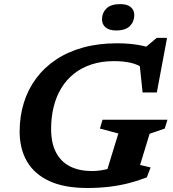

<svg xmlns="http://www.w3.org/2000/svg" viewBox="-20 -926 865 958"><path d="M439.5 -72.5Q460 -72.5 483.8 -76Q507.5 -79.5 532.2 -86.8Q557 -94 581.5 -105.5L503.5 -41.5L570.5 -260L478.5 -284.5L491.5 -328.5H815.5L802 -284.5L726.5 -258.5L679 -103L731.5 -90.5L712.5 -41Q669 -24 622 -12Q575 0 523.8 6Q472.5 12 416 12Q300.5 12 225.8 -22.8Q151 -57.5 114.5 -120.8Q78 -184 78 -269Q78 -346 99 -413.2Q120 -480.5 160.5 -535Q201 -589.5 260 -628.8Q319 -668 395.2 -689Q471.5 -710 564 -710Q600.5 -710 633.2 -706.8Q666 -703.5 695.5 -696.8Q725 -690 752.5 -679.5L689.5 -676L762 -737H813.5L762.5 -464.5H691.5L672.5 -645L698.5 -583.5Q667.5 -605 630.5 -613Q593.5 -621 549 -621Q487 -621 437.2 -604.8Q387.5 -588.5 349.5 -558.5Q311.5 -528.5 286 -486.5Q260.5 -444.5 247.8 -393Q235 -341.5 235 -283Q235 -211.5 259.8 -164.8Q284.5 -118 330.5 -95.2Q376.5 -72.5 439.5 -72.5ZM559.5 -774Q525.5 -774 507.2 -789Q489 -804 489 -829.5Q489 -861.5 511 -883.5Q533 -905.5 580 -905.5Q614.5 -905.5 632.2 -890.8Q650 -876 650 -850.5Q650 -818.5 628.2 -796.2Q606.5 -774 559.5 -774Z"/></svg>

Font: Newsreader 9pt SemiBold
Style: Italic
Weight: 600
Italic angle: -17°
Designer: Hugues Gentile
Foundry: Production Type
Version: Version 1.003